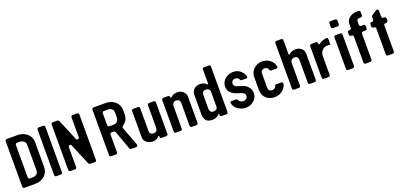

<svg xmlns="http://www.w3.org/2000/svg" viewBox="16 -1564 5181 2468"><g transform="rotate(-20 2607.0 -330.0)"><path d="M214 -667H64C52 -667 42 -657 42 -645V-22C42 -10 52 0 64 0H211C331 0 393 -80 393 -165V-512C393 -601 307 -667 214 -667ZM286 -165C286 -114 259 -89 203 -89H171C159 -89 149 -99 149 -111V-555C149 -567 159 -577 171 -577H206C247 -577 286 -551 286 -512Z M500 0H563C575 0 585 -10 585 -22V-645C585 -657 575 -667 563 -667H500C488 -667 478 -657 478 -645V-22C478 -10 488 0 500 0Z M964 0H1028C1040 0 1050 -10 1050 -22V-645C1050 -657 1040 -667 1028 -667H964C952 -667 942 -657 942 -645V-373C942 -349 909 -343 900 -364L779 -653C776 -660 766 -667 758 -667H693C681 -667 671 -657 671 -645V-22C671 -10 681 0 693 0H757C769 0 779 -10 779 -22V-296C779 -319 812 -326 821 -304L943 -13C946 -7 956 0 964 0Z M1251 0H1316C1328 0 1338 -10 1338 -22V-264C1338 -276 1348 -286 1360 -286H1391C1399 -286 1409 -279 1411 -271L1504 -15C1506 -7 1516 0 1524 0H1592C1609 0 1619 -14 1613 -30L1516 -288C1512 -297 1518 -311 1526 -316C1574 -349 1598 -392 1598 -447V-509C1598 -601 1515 -667 1420 -667H1251C1239 -667 1229 -657 1229 -645V-22C1229 -10 1239 0 1251 0ZM1414 -370H1360C1348 -370 1338 -380 1338 -392V-556C1338 -568 1348 -578 1360 -578H1415C1461 -578 1489 -552 1489 -509V-447C1489 -407 1468 -370 1414 -370Z M1919 -31V-22C1919 -10 1929 0 1941 0H2006C2018 0 2028 -10 2028 -22V-454C2028 -466 2018 -476 2006 -476H1941C1929 -476 1919 -466 1919 -454V-154C1919 -124 1911 -90 1866 -90C1847 -90 1832 -95 1824 -105C1808 -124 1812 -138 1812 -154V-454C1812 -466 1802 -476 1790 -476H1724C1712 -476 1702 -466 1702 -454V-118C1702 -101 1702 -89 1703 -80C1710 -29 1766 6 1820 6C1864 6 1888 -12 1907 -34C1911 -38 1919 -36 1919 -31Z M2422 -435C2401 -467 2369 -482 2325 -482C2290 -482 2260 -470 2238 -447C2233 -442 2224 -445 2224 -451V-454C2224 -466 2214 -476 2202 -476H2136C2124 -476 2114 -466 2114 -454V-22C2114 -10 2124 0 2136 0H2202C2214 0 2224 -10 2224 -22V-335C2224 -359 2242 -388 2277 -388C2313 -388 2331 -370 2331 -335V-22C2331 -10 2341 0 2353 0H2418C2430 0 2440 -10 2440 -22V-370C2440 -388 2439 -418 2422 -435Z M2640 -482C2567 -482 2524 -430 2524 -379V-122C2524 -84 2520 -78 2546 -30C2559 -6 2591 6 2640 6C2683 6 2713 -15 2731 -37C2734 -41 2740 -38 2740 -33V-22C2740 -10 2750 0 2762 0H2828C2840 0 2850 -10 2850 -22V-645C2850 -657 2840 -667 2828 -667H2762C2750 -667 2740 -657 2740 -645V-449C2740 -443 2733 -440 2730 -444C2709 -466 2676 -482 2640 -482ZM2740 -344V-139C2740 -114 2727 -91 2687 -91C2665 -91 2651 -96 2645 -107C2632 -127 2633 -138 2633 -153V-324C2633 -355 2639 -389 2686 -389C2712 -389 2739 -371 2740 -344Z M3088 -84C3062 -84 3038 -100 3030 -122C3029 -127 3019 -137 3013 -137H2940C2931 -137 2926 -131 2927 -123C2934 -46 3013 7 3092 7C3136 7 3174 -7 3206 -36C3238 -65 3252 -99 3252 -138C3252 -172 3238 -206 3212 -231C3186 -257 3167 -264 3128 -277L3093 -287C3062 -296 3035 -308 3035 -342C3035 -366 3053 -393 3087 -393C3113 -393 3134 -381 3141 -360C3143 -354 3152 -345 3158 -345H3226C3237 -345 3243 -352 3242 -363C3237 -391 3223 -417 3200 -440C3171 -468 3136 -482 3094 -482C2995 -482 2932 -411 2932 -341C2932 -306 2941 -280 2958 -262C2992 -226 3015 -218 3064 -202L3086 -195C3108 -188 3125 -180 3135 -172C3145 -164 3150 -151 3150 -134C3150 -108 3125 -84 3088 -84Z M3486 6C3530 6 3569 -8 3602 -36C3631 -61 3645 -88 3650 -121C3651 -134 3643 -143 3630 -143H3556C3550 -143 3543 -137 3542 -132C3537 -110 3521 -90 3490 -90C3450 -90 3436 -111 3436 -146V-332C3436 -347 3438 -358 3444 -366C3453 -379 3465 -388 3489 -388C3515 -388 3535 -370 3541 -347C3543 -341 3552 -332 3558 -332H3629C3643 -332 3652 -337 3650 -351C3640 -427 3570 -482 3487 -482C3388 -482 3326 -401 3326 -332V-146C3326 -52 3400 6 3486 6Z M3947 -482C3909 -482 3879 -470 3855 -447C3850 -442 3841 -445 3841 -452V-645C3841 -657 3831 -667 3819 -667H3753C3741 -667 3731 -657 3731 -645V-22C3731 -10 3741 0 3753 0H3819C3831 0 3841 -10 3841 -22V-334C3841 -358 3860 -388 3895 -388C3932 -388 3948 -367 3948 -334V-22C3948 -10 3958 0 3970 0H4035C4047 0 4057 -10 4057 -22V-370C4057 -384 4057 -395 4055 -404C4045 -450 3997 -482 3947 -482Z M4389 -389V-460C4389 -473 4380 -482 4367 -481C4324 -476 4287 -459 4261 -438C4256 -434 4247 -438 4247 -446V-454C4247 -466 4237 -476 4225 -476H4160C4148 -476 4138 -466 4138 -454V-22C4138 -10 4148 0 4160 0H4225C4237 0 4247 -10 4247 -22V-279C4247 -333 4281 -388 4358 -388C4367 -388 4376 -387 4385 -385C4387 -384 4389 -386 4389 -389Z M4492 0H4558C4570 0 4580 -10 4580 -22V-454C4580 -466 4570 -476 4558 -476H4492C4480 -476 4470 -466 4470 -454V-22C4470 -10 4480 0 4492 0ZM4492 -573H4558C4570 -573 4580 -583 4580 -595V-645C4580 -657 4570 -667 4558 -667H4492C4480 -667 4470 -657 4470 -645V-595C4470 -583 4480 -573 4492 -573Z M4731 0H4797C4809 0 4819 -10 4819 -22V-378C4819 -390 4829 -400 4841 -400H4876C4888 -400 4898 -410 4898 -422V-454C4898 -466 4888 -476 4876 -476H4841C4829 -476 4819 -486 4819 -498V-542C4819 -567 4832 -579 4858 -579H4878C4889 -579 4898 -588 4898 -599V-649C4898 -659 4890 -667 4880 -667H4861C4798 -667 4775 -654 4741 -625C4719 -607 4709 -579 4709 -542V-498C4709 -486 4699 -476 4687 -476H4677C4665 -476 4655 -466 4655 -454V-422C4655 -410 4665 -400 4677 -400H4687C4699 -400 4709 -390 4709 -378V-22C4709 -10 4719 0 4731 0Z M5037 0H5103C5115 0 5125 -10 5125 -22V-379C5125 -391 5135 -401 5147 -401H5161C5173 -401 5183 -411 5183 -423V-454C5183 -466 5173 -476 5161 -476H5147C5135 -476 5125 -486 5125 -498V-579C5125 -598 5107 -608 5091 -598L5025 -555C5020 -552 5015 -542 5015 -536V-498C5015 -486 5005 -476 4993 -476H4984C4972 -476 4962 -466 4962 -454V-423C4962 -411 4972 -401 4984 -401H4993C5005 -401 5015 -391 5015 -379V-22C5015 -10 5025 0 5037 0Z"/></g></svg>

Font: DIN Rundschrift
Style: Mittel
Weight: 400
Version: Version 1.027